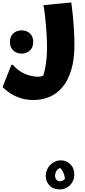

<svg xmlns="http://www.w3.org/2000/svg" viewBox="-60 -514 660 1486"><path d="M40 -12Q67 20 100.5 40.5Q134 61 169 70.5Q204 80 232 80Q245 80 255.5 77.5Q266 75 274 72Q288 33 296 -25.5Q304 -84 304 -140Q304 -195 300 -257.5Q296 -320 290 -377.5Q284 -435 276 -474L480 -494H492Q506 -387 511 -307Q516 -227 516 -168Q516 -53 491 28.5Q466 110 422.5 161.5Q379 213 321.5 236.5Q264 260 198 260Q142 260 97.5 245Q53 230 22.5 210Q-8 190 -24 175Q-40 160 -40 160L28 -12ZM107 -99Q70 -99 43.5 -122.5Q17 -146 17 -189Q17 -233 43.5 -256Q70 -279 107 -279Q145 -279 171 -256Q197 -233 197 -189Q197 -146 171 -122.5Q145 -99 107 -99ZM413 727Q452 727 483.5 756.5Q515 786 515 838Q515 868 500.5 894Q486 920 460.5 936Q435 952 402 952Q351 952 322.5 921Q294 890 294 849Q294 816 309.5 788.5Q325 761 352 744Q379 727 413 727ZM366 845Q366 864 376.5 876.5Q387 889 404 889Q417 889 426.5 883.5Q436 878 443 870Q440 847 431 823.5Q422 800 404 786Q384 795 375 812Q366 829 366 845Z"/></svg>

Font: Kufam Black
Style: Regular
Weight: 900
Designer: Wael Morcos, Artur Schmal
Foundry: Original Type
Version: Version 1.301; ttfautohint (v1.8.3)